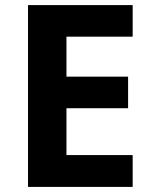

<svg xmlns="http://www.w3.org/2000/svg" viewBox="-20 -827 600 754"><path d="M501 -93V-218H241V-402H483V-526H241V-683H501V-807H90V-93Z"/></svg>

Font: Noto Sans Kannada UI
Style: Bold
Weight: 700
Designer: Jelle Bosma - Monotype Design Team
Foundry: Monotype Imaging Inc.
Version: Version 2.005